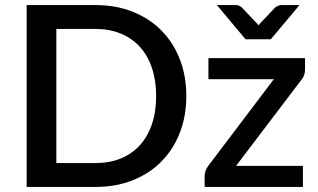

<svg xmlns="http://www.w3.org/2000/svg" viewBox="-20 -740 1258 760"><path d="M717.5 -360C717.5 -413.3 708.8 -462.1 691.5 -506.2C674.2 -550.4 649.8 -588.3 618.2 -620C586.8 -651.7 548.9 -676.2 504.8 -693.7C460.6 -711.2 411.5 -720 357.5 -720H85.5V0H357.5C411.5 0 460.6 -8.7 504.8 -26.2C548.9 -43.7 586.8 -68.3 618.2 -100C649.8 -131.7 674.2 -169.6 691.5 -213.7C708.8 -257.9 717.5 -306.7 717.5 -360ZM598 -360C598 -318.3 592.4 -281.1 581.2 -248.2C570.1 -215.4 554.1 -187.6 533.2 -164.7C512.4 -141.9 487.2 -124.5 457.5 -112.5C427.8 -100.5 394.5 -94.5 357.5 -94.5H203V-625.5H357.5C394.5 -625.5 427.8 -619.4 457.5 -607.2C487.2 -595.1 512.4 -577.7 533.2 -555C554.1 -532.3 570.1 -504.5 581.2 -471.5C592.4 -438.5 598 -401.3 598 -360ZM1187.5 -465V-510H805V-426.5H1064L804 -83C799.3 -76.7 795.8 -70 793.5 -63C791.2 -56 790 -50 790 -45V0H1179V-83.5H914.5L1173 -424C1177.7 -429 1181.2 -435.2 1183.8 -442.5C1186.2 -449.8 1187.5 -457.3 1187.5 -465ZM838.5 -720 952 -584.5H1052L1165.5 -720H1093.5C1089.2 -720 1085 -719.1 1081 -717.2C1077 -715.4 1073.7 -713.7 1071 -712L1013 -651C1009.3 -647.3 1006.2 -643.5 1003.5 -639.5C1001.8 -641.8 1000.2 -643.9 998.5 -645.7C996.8 -647.6 995.2 -649.3 993.5 -651L935.5 -712C933.2 -714 930 -715.8 926 -717.5C922 -719.2 917.7 -720 913 -720Z"/></svg>

Font: Lato Semibold
Style: Regular
Weight: 600
Designer: Lukasz Dziedzic
Foundry: tyPoland Lukasz Dziedzic
Version: Version 2.006; 2014-01-15